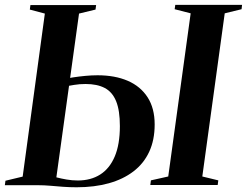

<svg xmlns="http://www.w3.org/2000/svg" viewBox="-33 -763 1018 792"><path d="M283 9.5Q254 9.5 227 7.5Q200 5.5 174.5 3.2Q149 1 125.5 1H-13L-10.5 -17.5L60.5 -34.5L152 -707L90 -723.5L92.5 -742H363.5L361 -723.5L293 -707L199.5 -31.5Q218.5 -26.5 241.5 -22.5Q264.5 -18.5 288 -18.5Q341.5 -18.5 380.2 -43Q419 -67.5 440.2 -117.2Q461.5 -167 461.5 -243Q461.5 -307.5 446 -345.5Q430.5 -383.5 399.2 -400Q368 -416.5 320 -416.5Q294.5 -416.5 272.8 -412.8Q251 -409 233.5 -406V-437Q247 -440.5 269.8 -444Q292.5 -447.5 318.8 -450Q345 -452.5 369.5 -452.5Q441 -452.5 493.8 -429.8Q546.5 -407 575.8 -361.8Q605 -316.5 605 -249.5Q605 -185.5 582.5 -137Q560 -88.5 517.5 -56Q475 -23.5 415.8 -7Q356.5 9.5 283 9.5ZM587 0 589.5 -19 661 -35 753.5 -708 687.5 -725 690 -743H965.5L963.5 -725L894 -708L801.5 -35L867.5 -19L865 0Z"/></svg>

Font: Merriweather 144pt SemiBold
Style: Italic
Weight: 600
Italic angle: -7.8°
Version: Version 2.101